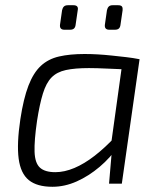

<svg xmlns="http://www.w3.org/2000/svg" viewBox="-20 -704 612 736"><path d="M304 -497Q329 -497 355 -495.5Q381 -494 409 -491Q437 -488 463.5 -485Q490 -482 515 -477L487 -437Q433 -439 391.5 -441Q350 -443 321 -443Q267 -443 232.5 -435.5Q198 -428 177.5 -407Q157 -386 144.5 -345.5Q132 -305 122 -241Q111 -165 112.5 -122Q114 -79 133 -61.5Q152 -44 192 -44Q227 -44 265 -60Q303 -76 343 -107Q383 -138 424 -182L435 -146Q404 -100 362 -64.5Q320 -29 274 -8.5Q228 12 181 12Q122 12 90.5 -13.5Q59 -39 51.5 -96Q44 -153 58 -247Q70 -326 89 -375.5Q108 -425 136.5 -451.5Q165 -478 206.5 -487.5Q248 -497 304 -497ZM451 -477H515L447 0H398L408 -117L402 -124ZM261 -684Q272 -684 276 -679Q280 -674 278 -665L270 -610Q269 -600 264 -595Q259 -590 248 -590H227Q208 -590 210 -609L218 -665Q220 -674 225 -679Q230 -684 241 -684ZM432 -684Q444 -684 447.5 -679Q451 -674 450 -665L442 -610Q441 -600 436 -595Q431 -590 420 -590H399Q380 -590 382 -609L390 -665Q392 -674 397 -679Q402 -684 412 -684Z"/></svg>

Font: Exo 2 Light
Style: Italic
Weight: 300
Italic angle: -8°
Designer: Natanael Gama
Foundry: Natanael Gama
Version: Version 2.010